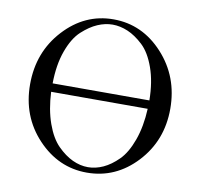

<svg xmlns="http://www.w3.org/2000/svg" viewBox="-80 -790 938 897"><g transform="rotate(10 388.5 -341.5)"><path d="M56 -339Q56 -492 154 -598.5Q252 -705 388 -705Q525 -705 623 -598Q721 -491 721 -339Q721 -188 623 -83Q525 22 388 22Q253 22 154.5 -82.5Q56 -187 56 -339ZM159 -321Q163 -237 186 -172.5Q209 -108 244 -73Q279 -38 315.5 -21Q352 -4 389 -4Q425 -4 461 -20.5Q497 -37 531.5 -71.5Q566 -106 589.5 -171Q613 -236 617 -321ZM159 -361H618Q617 -449 593.5 -515Q570 -581 533.5 -615Q497 -649 460.5 -664.5Q424 -680 388 -680Q353 -680 317 -664.5Q281 -649 244.5 -615.5Q208 -582 184 -516Q160 -450 159 -361Z"/></g></svg>

Font: CMU Serif
Style: Roman
Weight: 500
Version: Version 0.7.0